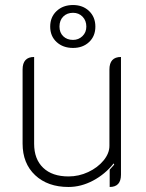

<svg xmlns="http://www.w3.org/2000/svg" viewBox="-20 -736 582 765"><path d="M462 -40Q462 9 417 9V-60L435 -80L433 -85Q399 -42 351 -16.5Q303 9 253 9Q170 9 120 -38Q70 -85 70 -164V-459Q70 -509 116 -509V-163Q116 -102 152 -67.5Q188 -33 253 -33Q294 -33 331.5 -50.5Q369 -68 392.5 -96.5Q416 -125 416 -155V-459Q416 -509 462 -509ZM180 -630Q180 -668 205.5 -692Q231 -716 271 -716Q310 -716 335 -692Q360 -668 360 -630Q360 -592 335 -568.5Q310 -545 271 -545Q231 -545 205.5 -568.5Q180 -592 180 -630ZM324 -630Q324 -654 309 -669.5Q294 -685 271 -685Q247 -685 232 -670Q217 -655 217 -630Q217 -606 232 -591.5Q247 -577 271 -577Q293 -577 308.5 -592Q324 -607 324 -630Z"/></svg>

Font: K2D Thin
Style: Regular
Weight: 100
Designer: Katatrad Aksorn Co.,Ltd.
Foundry: Cadson Demak Co.,Ltd.
Version: Version 1.000; ttfautohint (v1.6)